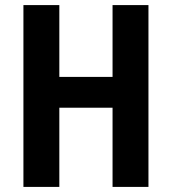

<svg xmlns="http://www.w3.org/2000/svg" viewBox="-20 -734 675 754"><path d="M563 0V-714H422V-432H213V-714H72V0H213V-311H422V0Z"/></svg>

Font: Noto Sans Arabic UI Cn
Style: Bold
Weight: 700
Width: 3
Designer: Monotype Design Team, Nadine Chahine and Nizar Qandah
Foundry: Monotype Imaging Inc.
Version: Version 2.010